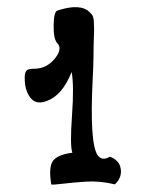

<svg xmlns="http://www.w3.org/2000/svg" viewBox="-20 -752 402 528"><path d="M121 -245Q113 -293 126 -310Q139 -327 179 -332Q172 -351 178 -434Q184 -517 177 -554Q151 -489 108 -474Q71 -460 55 -498Q47 -516 48 -543Q49 -555 54 -559Q59 -563 74 -563Q108 -563 130.5 -590.5Q153 -618 137 -634Q127 -645 127.5 -682.5Q128 -720 138 -723Q202 -744 227 -718Q231 -714 233 -711.5Q235 -709 236.5 -703.5Q238 -698 238 -694Q238 -690 238.5 -679Q239 -668 238.5 -658.5Q238 -649 237.5 -629Q237 -609 237 -590Q237 -577 235 -537Q226 -360 248 -326Q260 -308 282 -321Q308 -312 312 -288Q316 -264 296 -245Q254 -255 216.5 -252.5Q179 -250 150.5 -246.5Q122 -243 121 -245Z"/></svg>

Font: Noam
Style: Regular
Weight: 400
Version: Version 1.1